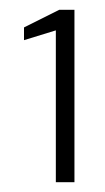

<svg xmlns="http://www.w3.org/2000/svg" viewBox="-20 -724 215 392"><path d="M94 -352V-662L29 -642V-668L101 -704H132V-352Z"/></svg>

Font: DM Sans 24pt ExtraLight
Style: Regular
Weight: 250
Designer: Colophon Foundry, Jonny Pinhorn
Foundry: Colophon Foundry
Version: Version 4.004;gftools[0.9.30]